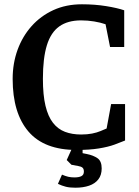

<svg xmlns="http://www.w3.org/2000/svg" viewBox="-20 -684 649 895"><path d="M337 15Q186 15 112.5 -71Q39 -157 39 -316Q39 -389 62 -452Q85 -515 127.5 -562.5Q170 -610 229 -637Q288 -664 362 -664Q422 -664 474.5 -655.5Q527 -647 559 -636V-465H493L472 -571Q449 -579 419 -584Q389 -589 358 -589Q296 -589 256.5 -561Q217 -533 198.5 -473Q180 -413 180 -317Q180 -241 192 -191Q204 -141 227 -111.5Q250 -82 283 -69.5Q316 -57 358 -57Q387 -57 409.5 -61.5Q432 -66 448.5 -73Q465 -80 477 -85L498 -199H563V-29Q544 -21 514 -10Q484 1 440.5 8Q397 15 337 15ZM331 191Q305 191 287 186.5Q269 182 250 173L269 130Q285 137 298 140Q311 143 327 143Q348 143 359.5 137Q371 131 371 116Q371 103 364.5 97.5Q358 92 345 90L313 84L291 62L319 0H365V30L385 34Q415 40 434.5 53.5Q454 67 454 101Q454 132 438.5 152Q423 172 395.5 181.5Q368 191 331 191Z"/></svg>

Font: Faustina SemiBold
Style: Regular
Weight: 600
Designer: Alfonso Garcia
Foundry: http://www.omnibus-type.com
Version: Version 1.200